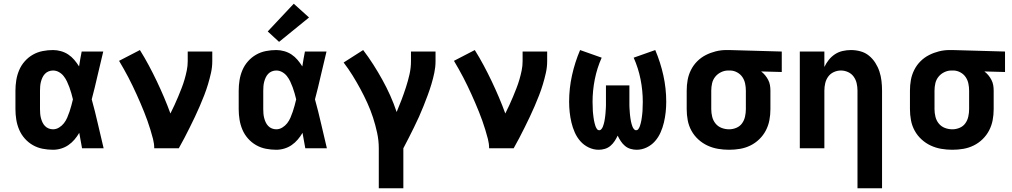

<svg xmlns="http://www.w3.org/2000/svg" viewBox="-20 -797 5440 1032"><path d="M265 8Q237 8 209 2.5Q181 -3 156.5 -17Q132 -31 113 -52.5Q94 -74 83 -100Q72 -126 67.5 -154Q63 -182 63 -210V-310Q63 -338 67.5 -366Q72 -394 83 -420Q94 -446 113 -467.5Q132 -489 156.5 -503Q181 -517 209 -522.5Q237 -528 265 -528Q286 -528 307.5 -522Q329 -516 347 -504Q365 -492 379 -475.5Q393 -459 405 -440Q408 -460 411.5 -480Q415 -500 419 -520H535Q519 -456 504.5 -391.5Q490 -327 473 -263Q491 -198 506 -132Q521 -66 537 0H421Q417 -21 413.5 -41.5Q410 -62 406 -83Q395 -64 380.5 -47Q366 -30 348 -17.5Q330 -5 308.5 1.5Q287 8 265 8ZM265 -102Q282 -102 297.5 -111.5Q313 -121 323.5 -134.5Q334 -148 341 -164Q348 -180 353.5 -196.5Q359 -213 363.5 -229.5Q368 -246 372 -263Q368 -279 363.5 -295.5Q359 -312 353 -328Q347 -344 340 -359Q333 -374 322.5 -387.5Q312 -401 297 -409.5Q282 -418 265 -418Q253 -418 241.5 -413.5Q230 -409 221.5 -400Q213 -391 208 -380Q203 -369 200 -357.5Q197 -346 196 -334Q195 -322 195 -310V-210Q195 -198 196 -186Q197 -174 200 -162.5Q203 -151 208 -140Q213 -129 221.5 -120Q230 -111 241.5 -106.5Q253 -102 265 -102Z M809 0Q809 -25 802.5 -50Q796 -75 788.5 -99.5Q781 -124 772.5 -148Q764 -172 754.5 -195.5Q745 -219 735 -242.5Q725 -266 714.5 -289Q704 -312 693 -335Q682 -358 670 -381Q658 -404 645.5 -426Q633 -448 620 -470L732 -528Q757 -488 779.5 -446Q802 -404 822.5 -361Q843 -318 861.5 -274.5Q880 -231 896 -187Q907 -209 917.5 -231.5Q928 -254 937.5 -277Q947 -300 956 -323Q965 -346 972 -370Q979 -394 984 -418.5Q989 -443 989 -468V-520H1121V-468Q1121 -436 1114 -405Q1107 -374 1098 -344Q1089 -314 1077.5 -284.5Q1066 -255 1053.5 -226Q1041 -197 1027.5 -168.5Q1014 -140 1000 -112Q986 -84 971.5 -56Q957 -28 941 0Z M1465 8Q1437 8 1409 2.5Q1381 -3 1356.5 -17Q1332 -31 1313 -52.5Q1294 -74 1283 -100Q1272 -126 1267.5 -154Q1263 -182 1263 -210V-310Q1263 -338 1267.5 -366Q1272 -394 1283 -420Q1294 -446 1313 -467.5Q1332 -489 1356.5 -503Q1381 -517 1409 -522.5Q1437 -528 1465 -528Q1486 -528 1507.5 -522Q1529 -516 1547 -504Q1565 -492 1579 -475.5Q1593 -459 1605 -440Q1608 -460 1611.5 -480Q1615 -500 1619 -520H1735Q1719 -456 1704.5 -391.5Q1690 -327 1673 -263Q1691 -198 1706 -132Q1721 -66 1737 0H1621Q1617 -21 1613.5 -41.5Q1610 -62 1606 -83Q1595 -64 1580.5 -47Q1566 -30 1548 -17.5Q1530 -5 1508.5 1.5Q1487 8 1465 8ZM1465 -102Q1482 -102 1497.5 -111.5Q1513 -121 1523.5 -134.5Q1534 -148 1541 -164Q1548 -180 1553.5 -196.5Q1559 -213 1563.5 -229.5Q1568 -246 1572 -263Q1568 -279 1563.5 -295.5Q1559 -312 1553 -328Q1547 -344 1540 -359Q1533 -374 1522.5 -387.5Q1512 -401 1497 -409.5Q1482 -418 1465 -418Q1453 -418 1441.5 -413.5Q1430 -409 1421.5 -400Q1413 -391 1408 -380Q1403 -369 1400 -357.5Q1397 -346 1396 -334Q1395 -322 1395 -310V-210Q1395 -198 1396 -186Q1397 -174 1400 -162.5Q1403 -151 1408 -140Q1413 -129 1421.5 -120Q1430 -111 1441.5 -106.5Q1453 -102 1465 -102ZM1480 -572 1419 -628 1559 -777 1641 -703Z M2016 215V0Q2016 -42 2007 -83.5Q1998 -125 1985 -165Q1972 -205 1954.5 -243.5Q1937 -282 1917 -319Q1897 -356 1875 -391.5Q1853 -427 1827 -461L1932 -528Q1961 -490 1986.5 -450Q2012 -410 2035 -368.5Q2058 -327 2077.5 -283.5Q2097 -240 2112 -195Q2126 -228 2138.5 -261Q2151 -294 2162 -328Q2173 -362 2181 -397Q2189 -432 2189 -468V-520H2321V-468Q2321 -437 2314.5 -406Q2308 -375 2299 -345Q2290 -315 2279 -285.5Q2268 -256 2256.5 -227Q2245 -198 2232 -169Q2219 -140 2205 -112Q2191 -84 2177 -56Q2163 -28 2148 0V215Z M2609 0Q2609 -25 2602.5 -50Q2596 -75 2588.5 -99.5Q2581 -124 2572.5 -148Q2564 -172 2554.5 -195.5Q2545 -219 2535 -242.5Q2525 -266 2514.5 -289Q2504 -312 2493 -335Q2482 -358 2470 -381Q2458 -404 2445.5 -426Q2433 -448 2420 -470L2532 -528Q2557 -488 2579.5 -446Q2602 -404 2622.5 -361Q2643 -318 2661.5 -274.5Q2680 -231 2696 -187Q2707 -209 2717.5 -231.5Q2728 -254 2737.5 -277Q2747 -300 2756 -323Q2765 -346 2772 -370Q2779 -394 2784 -418.5Q2789 -443 2789 -468V-520H2921V-468Q2921 -436 2914 -405Q2907 -374 2898 -344Q2889 -314 2877.5 -284.5Q2866 -255 2853.5 -226Q2841 -197 2827.5 -168.5Q2814 -140 2800 -112Q2786 -84 2771.5 -56Q2757 -28 2741 0Z M3402 8Q3385 8 3368.5 3Q3352 -2 3339 -13Q3326 -24 3316.5 -38.5Q3307 -53 3300 -68Q3293 -53 3283.5 -38.5Q3274 -24 3261 -13Q3248 -2 3231.5 3Q3215 8 3198 8Q3170 8 3144 -4.5Q3118 -17 3099.5 -38Q3081 -59 3069.5 -85Q3058 -111 3051.5 -138.5Q3045 -166 3042 -194Q3039 -222 3039 -250Q3039 -322 3054.5 -392Q3070 -462 3098 -528L3214 -487Q3189 -431 3177 -370.5Q3165 -310 3165 -249Q3165 -241 3165.5 -233Q3166 -225 3166 -216.5Q3166 -208 3166.5 -200Q3167 -192 3168 -184Q3169 -176 3170 -167.5Q3171 -159 3172.5 -151Q3174 -143 3176 -135Q3178 -127 3180.5 -119.5Q3183 -112 3188 -104.5Q3193 -97 3201 -97Q3208 -97 3213 -103.5Q3218 -110 3220.5 -116.5Q3223 -123 3225 -130Q3227 -137 3228.5 -144Q3230 -151 3231 -158.5Q3232 -166 3233 -173Q3234 -180 3234.5 -187.5Q3235 -195 3235.5 -202Q3236 -209 3236.5 -216.5Q3237 -224 3237 -231Q3237 -238 3237 -245.5Q3237 -253 3237 -260V-338H3363V-260Q3363 -253 3363 -245.5Q3363 -238 3363 -231Q3363 -224 3363.5 -216.5Q3364 -209 3364.5 -202Q3365 -195 3365.5 -187.5Q3366 -180 3367 -173Q3368 -166 3369 -158.5Q3370 -151 3371.5 -144Q3373 -137 3375 -130Q3377 -123 3379.5 -116.5Q3382 -110 3387 -103.5Q3392 -97 3399 -97Q3407 -97 3412 -104.5Q3417 -112 3419.5 -119.5Q3422 -127 3424 -135Q3426 -143 3427.5 -151Q3429 -159 3430 -167.5Q3431 -176 3432 -184Q3433 -192 3433.5 -200Q3434 -208 3434 -216.5Q3434 -225 3434.5 -233Q3435 -241 3435 -249Q3435 -310 3423 -370.5Q3411 -431 3386 -487L3502 -528Q3530 -462 3545.5 -392Q3561 -322 3561 -250Q3561 -222 3558 -194Q3555 -166 3548.5 -138.5Q3542 -111 3530.5 -85Q3519 -59 3500.5 -38Q3482 -17 3456 -4.5Q3430 8 3402 8Z M3899 8Q3869 8 3839.5 3Q3810 -2 3783 -14.5Q3756 -27 3733.5 -47.5Q3711 -68 3696.5 -94.5Q3682 -121 3676.5 -150.5Q3671 -180 3671 -210V-310Q3671 -339 3676 -367Q3681 -395 3694 -421Q3707 -447 3727.5 -467.5Q3748 -488 3773.5 -501Q3799 -514 3827 -521Q3855 -528 3884 -528Q3888 -528 3892 -528Q3896 -528 3900 -528L4182 -520V-410L4071 -413Q4083 -404 4092.5 -392.5Q4102 -381 4109 -367.5Q4116 -354 4118.5 -339.5Q4121 -325 4121 -310V-210Q4121 -180 4115.5 -151Q4110 -122 4096.5 -96Q4083 -70 4061.5 -49Q4040 -28 4013.5 -15Q3987 -2 3958 3Q3929 8 3899 8ZM3899 -102Q3919 -102 3938 -110Q3957 -118 3968.5 -134Q3980 -150 3984.5 -170Q3989 -190 3989 -210V-310Q3989 -329 3985 -348Q3981 -367 3970.5 -382.5Q3960 -398 3943 -407.5Q3926 -417 3907 -418H3900Q3898 -418 3896.5 -418Q3895 -418 3894 -418Q3874 -418 3855.5 -409Q3837 -400 3824.5 -384.5Q3812 -369 3807.5 -349.5Q3803 -330 3803 -310V-210Q3803 -190 3808 -169.5Q3813 -149 3826 -133Q3839 -117 3858.5 -109.5Q3878 -102 3899 -102Z M4589 215V-310Q4589 -330 4584.5 -349.5Q4580 -369 4568.5 -385Q4557 -401 4538.5 -409.5Q4520 -418 4500 -418Q4480 -418 4461.5 -409.5Q4443 -401 4431.5 -385Q4420 -369 4415.5 -349.5Q4411 -330 4411 -310V0H4279V-520H4411V-437Q4421 -458 4435 -475.5Q4449 -493 4468 -505.5Q4487 -518 4509.5 -523Q4532 -528 4554 -528Q4580 -528 4605.5 -521Q4631 -514 4651 -497.5Q4671 -481 4685 -459Q4699 -437 4707 -412.5Q4715 -388 4718 -362Q4721 -336 4721 -310V215Z M5099 8Q5069 8 5039.5 3Q5010 -2 4983 -14.5Q4956 -27 4933.5 -47.5Q4911 -68 4896.5 -94.5Q4882 -121 4876.5 -150.5Q4871 -180 4871 -210V-310Q4871 -339 4876 -367Q4881 -395 4894 -421Q4907 -447 4927.5 -467.5Q4948 -488 4973.5 -501Q4999 -514 5027 -521Q5055 -528 5084 -528Q5088 -528 5092 -528Q5096 -528 5100 -528L5382 -520V-410L5271 -413Q5283 -404 5292.5 -392.5Q5302 -381 5309 -367.5Q5316 -354 5318.5 -339.5Q5321 -325 5321 -310V-210Q5321 -180 5315.5 -151Q5310 -122 5296.5 -96Q5283 -70 5261.5 -49Q5240 -28 5213.5 -15Q5187 -2 5158 3Q5129 8 5099 8ZM5099 -102Q5119 -102 5138 -110Q5157 -118 5168.5 -134Q5180 -150 5184.5 -170Q5189 -190 5189 -210V-310Q5189 -329 5185 -348Q5181 -367 5170.5 -382.5Q5160 -398 5143 -407.5Q5126 -417 5107 -418H5100Q5098 -418 5096.5 -418Q5095 -418 5094 -418Q5074 -418 5055.5 -409Q5037 -400 5024.5 -384.5Q5012 -369 5007.5 -349.5Q5003 -330 5003 -310V-210Q5003 -190 5008 -169.5Q5013 -149 5026 -133Q5039 -117 5058.5 -109.5Q5078 -102 5099 -102Z"/></svg>

Font: Iosevka Custom XBdEx
Style: Regular
Weight: 800
Width: 7
Monospace: yes
Designer: Belleve Invis
Foundry: Belleve Invis
Version: Version 11.2.4; ttfautohint (v1.8.4)